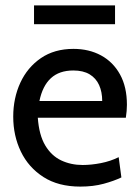

<svg xmlns="http://www.w3.org/2000/svg" viewBox="-20 -681 516 711"><path d="M277.5 10Q196 10 140.8 -25.5Q85.5 -61 57.2 -119.8Q29 -178.5 29 -249Q29 -317.5 55.2 -374.5Q81.5 -431.5 131.5 -465.8Q181.5 -500 252 -500Q309.5 -500 354.2 -475.8Q399 -451.5 424.5 -405.2Q450 -359 450 -293Q450 -282.5 449 -270Q448 -257.5 446 -245H120Q124.5 -181.5 147.2 -143Q170 -104.5 206.2 -87.2Q242.5 -70 286 -70Q318 -70 353.8 -77Q389.5 -84 419.5 -99L429.5 -24Q402.5 -11 364 -0.5Q325.5 10 277.5 10ZM126 -307H358.5Q358.5 -340.5 347 -366Q335.5 -391.5 311.8 -405.8Q288 -420 251.5 -420Q199.5 -420 168.5 -391.5Q137.5 -363 126 -307ZM106 -591.5V-661H406V-591.5Z"/></svg>

Font: Cabin
Style: Regular
Weight: 400
Width: 4
Designer: Pablo Impallari
Foundry: Pablo Impallari. http://www.impallari.com Igino Marini. http://www.ikern.com
Version: Version 3.001